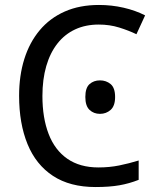

<svg xmlns="http://www.w3.org/2000/svg" viewBox="-20 -744 634 774"><path d="M378 -645Q325 -645 283 -625.5Q241 -606 211.5 -568.5Q182 -531 166.5 -477.5Q151 -424 151 -357Q151 -269 176 -204Q201 -139 251.5 -104Q302 -69 377 -69Q421 -69 460.5 -77Q500 -85 539 -97V-19Q501 -4 461 3Q421 10 365 10Q262 10 193.5 -35Q125 -80 91 -163Q57 -246 57 -358Q57 -439 78 -506Q99 -573 140 -622Q181 -671 241 -697.5Q301 -724 379 -724Q430 -724 478 -713Q526 -702 565 -682L530 -606Q499 -621 460.5 -633Q422 -645 378 -645ZM324 -353Q324 -390 341 -405Q358 -420 383 -420Q408 -420 426 -405Q444 -390 444 -353Q444 -317 426 -301Q408 -285 383 -285Q358 -285 341 -301Q324 -317 324 -353Z"/></svg>

Font: Noto Sans Display
Style: Regular
Weight: 400
Designer: Monotype Design Team
Foundry: Monotype Imaging Inc.
Version: Version 2.003